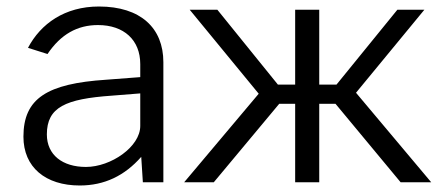

<svg xmlns="http://www.w3.org/2000/svg" viewBox="-20 -560 1345 590"><path d="M225 10C301 10 363 -20 414 -78L419 0H482V-369C482 -474 412 -540 284 -540C179 -540 105 -487 66 -413L126 -394C167 -455 218 -483 281 -483C361 -483 411 -437 411 -363V-323L306 -315C125 -303 52 -258 52 -140C52 -46 120 10 225 10ZM244 -47C172 -47 124 -84 124 -147C124 -231 182 -256 323 -266L411 -273V-173C411 -109 321 -47 244 -47Z M637 0 838 -241H887V0H961V-241H1011L1211 0H1305L1074 -275L1284 -530H1201L1014 -300H961V-530H887V-300H834L648 -530H563L775 -272L546 0Z"/></svg>

Font: Cheyenne Sans Light
Style: Regular
Weight: 300
Designer: The Public Sans project authors (U.S. Web Design System), Libre Franklin designed by Pablo Impallari and Rodrigo Fuenzal
Foundry: The Cheyenne Sans Project Authors
Version: Version 2.007